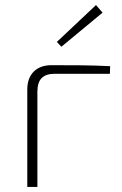

<svg xmlns="http://www.w3.org/2000/svg" viewBox="-20 -740 484 760"><path d="M184 -482Q243 -482 300.5 -481.5Q358 -481 416 -478L415 -448H197Q162 -448 145 -431Q128 -414 128 -377V0H88V-385Q88 -431 113.5 -456.5Q139 -482 184 -482ZM360 -720 386 -690 223 -555 205 -574Z"/></svg>

Font: Exo 2 ExtraLight
Style: Regular
Weight: 250
Designer: Natanael Gama
Foundry: Natanael Gama
Version: Version 2.010